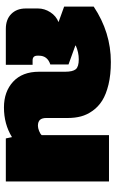

<svg xmlns="http://www.w3.org/2000/svg" viewBox="182 -772 600 1005"><g transform="rotate(90 482.5 -270.0)"><path d="M543 9.8Q460 9.8 408 -38.3Q356 -86.4 356 -173.8V-310.1Q356 -350.1 343 -366Q330.1 -381.8 291 -381.8Q254.9 -381.8 219.2 -366.2V-363.8L317.9 -328.1V-232.9Q272 -217.8 272 -173.8V-165Q272 -140.1 296.9 -140.1H319.8V0H131.8Q82 0 53.5 -28.6Q24.9 -57.1 24.9 -104V-168.9Q24.9 -202.1 44.4 -232.7Q64 -263.2 96.2 -275.9L15.1 -305.2V-460Q149.9 -549.8 305.2 -549.8Q371.6 -549.8 423.1 -537.4Q474.6 -524.9 507.1 -504.4Q539.6 -483.9 560.5 -454.3Q581.5 -424.8 589.8 -393.3Q598.1 -361.8 598.1 -325.2V-211.9Q598.1 -189.5 607.9 -178.7Q617.7 -168 639.2 -168Q650.4 -168 666 -174.1Q681.6 -180.2 688 -188V-540H930.2V0H705.1L698.2 -32.2Q630.4 9.8 543 9.8Z"/></g></svg>

Font: Kanit Black
Style: Regular
Weight: 900
Designer: Katatrad Team
Foundry: CadsonDemak
Version: Version 1.000;PS 001.000;hotconv 1.0.88;makeotf.lib2.5.64775